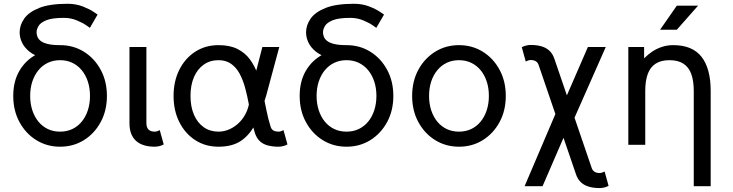

<svg xmlns="http://www.w3.org/2000/svg" viewBox="-20 -752 3805 997"><path d="M48.8 -253.9Q48.8 -177.7 81.1 -118.2Q113.3 -58.6 168.5 -24.4Q223.6 9.8 292 9.8Q360.8 9.8 415.8 -24.4Q470.7 -58.6 502.9 -118.2Q535.2 -177.7 535.2 -253.9Q535.2 -330.1 502.9 -389.6Q470.7 -449.2 415.8 -483.4Q360.8 -517.6 292 -517.6V-439.5Q327.1 -439.5 355.7 -425.8Q384.3 -412.1 404.8 -387Q425.3 -361.8 436.3 -328.1Q447.3 -294.4 447.3 -253.9Q447.3 -213.9 436.3 -179.9Q425.3 -146 404.8 -120.8Q384.3 -95.7 355.7 -82Q327.1 -68.4 292 -68.4Q256.8 -68.4 228.3 -82Q199.7 -95.7 179.2 -120.8Q158.7 -146 147.7 -179.9Q136.7 -213.9 136.7 -253.9Q136.7 -294.4 147.7 -328.1Q158.7 -361.8 179.2 -387Q199.7 -412.1 228.3 -425.8Q256.8 -439.5 292 -439.5V-498Q223.6 -498 168.5 -468.8Q113.3 -439.5 81.1 -384.8Q48.8 -330.1 48.8 -253.9ZM330.6 -732.4Q237.8 -732.4 183.3 -710.7Q128.9 -689 105.5 -655Q82 -621.1 82 -584.5Q82 -557.1 94.2 -531.2Q106.4 -505.4 132.1 -484.6Q157.7 -463.9 197.5 -451.7Q237.3 -439.5 292 -439.5V-517.6Q252 -517.6 227.5 -523.7Q203.1 -529.8 190.7 -540Q178.2 -550.3 174.1 -562Q169.9 -573.7 169.9 -584.5Q169.9 -599.1 179.9 -616.7Q189.9 -634.3 220.2 -646.7Q250.5 -659.2 311.5 -659.2Q348.1 -659.2 378.9 -646.2Q409.7 -633.3 428.2 -620.4Q446.8 -607.4 446.8 -607.4L486.8 -676.3Q486.8 -676.3 466.1 -690.4Q445.3 -704.6 409.9 -718.5Q374.5 -732.4 330.6 -732.4Z M809.6 -76.2Q805.2 -73.7 797.6 -71Q790 -68.4 784.2 -68.4Q773.4 -68.4 765.1 -71Q756.8 -73.7 751.2 -79.3Q745.6 -85 742.9 -93.3Q740.2 -101.6 740.2 -112.3V-214.8V-282.2V-507.8H652.3V-282.2V-214.8V-112.3Q652.3 -81.1 661.1 -58.1Q669.9 -35.2 687 -20Q704.1 -4.9 728.5 2.4Q752.9 9.8 784.2 9.8Q795.9 9.8 809.1 6.3Q822.3 2.9 830.1 -2Z M1114.7 -439.5Q1153.8 -439.5 1180.4 -420.4Q1207 -401.4 1224.4 -369.1Q1241.7 -336.9 1252.7 -296.6Q1263.7 -256.3 1271.5 -213.9Q1279.3 -171.4 1286.6 -131.6Q1293.9 -91.8 1303.7 -61Q1312.5 -34.7 1329.1 -19Q1345.7 -3.4 1370.4 3.2Q1395 9.8 1426.8 9.8Q1438.5 9.8 1451.7 6.3Q1464.8 2.9 1472.7 -2L1452.1 -76.2Q1447.8 -73.7 1440.2 -71Q1432.6 -68.4 1426.8 -68.4Q1410.6 -68.4 1400.4 -74Q1390.1 -79.6 1385.7 -92.8Q1372.6 -133.3 1363.3 -180.4Q1354 -227.5 1344 -275.1Q1334 -322.8 1318.4 -366.2Q1302.7 -409.7 1277.6 -443.8Q1252.4 -478 1212.9 -497.8Q1173.3 -517.6 1114.7 -517.6Q1046.4 -517.6 993.7 -483.4Q940.9 -449.2 911.1 -389.6Q881.3 -330.1 881.3 -253.9Q881.3 -177.7 911.1 -118.2Q940.9 -58.6 993.7 -24.4Q1046.4 9.8 1114.7 9.8Q1186.5 9.8 1231.9 -21Q1277.3 -51.8 1307.1 -110.8Q1336.9 -169.9 1361.8 -253.9L1430.2 -507.8H1342.3L1276.9 -253.9Q1276.9 -211.9 1262.9 -177.7Q1249 -143.6 1225.6 -119.1Q1202.1 -94.7 1173.3 -81.5Q1144.5 -68.4 1114.7 -68.4Q1070.8 -68.4 1038.1 -91.3Q1005.4 -114.3 987.3 -156Q969.2 -197.8 969.2 -253.9Q969.2 -310.1 987.3 -351.8Q1005.4 -393.6 1038.1 -416.5Q1070.8 -439.5 1114.7 -439.5Z M1536.1 -253.9Q1536.1 -177.7 1568.4 -118.2Q1600.6 -58.6 1655.8 -24.4Q1710.9 9.8 1779.3 9.8Q1848.1 9.8 1903.1 -24.4Q1958 -58.6 1990.2 -118.2Q2022.5 -177.7 2022.5 -253.9Q2022.5 -330.1 1990.2 -389.6Q1958 -449.2 1903.1 -483.4Q1848.1 -517.6 1779.3 -517.6V-439.5Q1814.5 -439.5 1843 -425.8Q1871.6 -412.1 1892.1 -387Q1912.6 -361.8 1923.6 -328.1Q1934.6 -294.4 1934.6 -253.9Q1934.6 -213.9 1923.6 -179.9Q1912.6 -146 1892.1 -120.8Q1871.6 -95.7 1843 -82Q1814.5 -68.4 1779.3 -68.4Q1744.1 -68.4 1715.6 -82Q1687 -95.7 1666.5 -120.8Q1646 -146 1635 -179.9Q1624 -213.9 1624 -253.9Q1624 -294.4 1635 -328.1Q1646 -361.8 1666.5 -387Q1687 -412.1 1715.6 -425.8Q1744.1 -439.5 1779.3 -439.5V-498Q1710.9 -498 1655.8 -468.8Q1600.6 -439.5 1568.4 -384.8Q1536.1 -330.1 1536.1 -253.9ZM1817.9 -732.4Q1725.1 -732.4 1670.7 -710.7Q1616.2 -689 1592.8 -655Q1569.3 -621.1 1569.3 -584.5Q1569.3 -557.1 1581.5 -531.2Q1593.8 -505.4 1619.4 -484.6Q1645 -463.9 1684.8 -451.7Q1724.6 -439.5 1779.3 -439.5V-517.6Q1739.3 -517.6 1714.8 -523.7Q1690.4 -529.8 1678 -540Q1665.5 -550.3 1661.4 -562Q1657.2 -573.7 1657.2 -584.5Q1657.2 -599.1 1667.2 -616.7Q1677.2 -634.3 1707.5 -646.7Q1737.8 -659.2 1798.8 -659.2Q1835.4 -659.2 1866.2 -646.2Q1897 -633.3 1915.5 -620.4Q1934.1 -607.4 1934.1 -607.4L1974.1 -676.3Q1974.1 -676.3 1953.4 -690.4Q1932.6 -704.6 1897.2 -718.5Q1861.8 -732.4 1817.9 -732.4Z M2208 -253.9Q2208 -294.4 2219 -328.1Q2230 -361.8 2250.5 -387Q2271 -412.1 2299.6 -425.8Q2328.1 -439.5 2363.3 -439.5Q2398.4 -439.5 2427 -425.8Q2455.6 -412.1 2476.1 -387Q2496.6 -361.8 2507.6 -328.1Q2518.6 -294.4 2518.6 -253.9Q2518.6 -213.9 2507.6 -179.9Q2496.6 -146 2476.1 -120.8Q2455.6 -95.7 2427 -82Q2398.4 -68.4 2363.3 -68.4Q2328.1 -68.4 2299.6 -82Q2271 -95.7 2250.5 -120.8Q2230 -146 2219 -179.9Q2208 -213.9 2208 -253.9ZM2120.1 -253.9Q2120.1 -177.7 2152.3 -118.2Q2184.6 -58.6 2239.7 -24.4Q2294.9 9.8 2363.3 9.8Q2432.1 9.8 2487.1 -24.4Q2542 -58.6 2574.2 -118.2Q2606.4 -177.7 2606.4 -253.9Q2606.4 -330.1 2574.2 -389.6Q2542 -449.2 2487.1 -483.4Q2432.1 -517.6 2363.3 -517.6Q2294.9 -517.6 2239.7 -483.4Q2184.6 -449.2 2152.3 -389.6Q2120.1 -330.1 2120.1 -253.9Z M2870.1 -174.3 2934.1 -101.1 2797.4 214.8H2704.1ZM2953.6 -118.7 2895.5 -191.9 3032.7 -507.8H3125.5ZM2858.4 -447.8 3053.2 122.1Q3056.2 129.9 3061.8 135.5Q3067.4 141.1 3075.4 143.8Q3083.5 146.5 3094.2 146.5Q3100.1 146.5 3107.7 143.8Q3115.2 141.1 3119.6 138.7L3140.1 212.9Q3132.3 217.8 3119.1 221.2Q3106 224.6 3094.2 224.6Q3062.5 224.6 3038.1 217.5Q3013.7 210.4 2996.8 194.8Q2980 179.2 2971.2 153.8L2776.4 -416Q2773.4 -424.3 2767.8 -429.7Q2762.2 -435.1 2754.2 -437.7Q2746.1 -440.4 2735.4 -440.4Q2729.5 -440.4 2721.9 -437.7Q2714.4 -435.1 2710 -432.6L2689.5 -506.8Q2697.8 -511.7 2710.7 -515.1Q2723.6 -518.6 2735.4 -518.6Q2767.1 -518.6 2791.5 -511.5Q2815.9 -504.4 2832.8 -488.8Q2849.6 -473.1 2858.4 -447.8Z M3582.5 214.8H3670.4V-279.3Q3670.4 -396.5 3622.8 -457Q3575.2 -517.6 3476.1 -517.6Q3445.8 -517.6 3418.9 -509Q3392.1 -500.5 3368.9 -485.4Q3345.7 -470.2 3324.7 -449.2V-507.8H3242.7V0H3330.6V-279.3Q3330.6 -333 3343.8 -368.4Q3356.9 -403.8 3384.8 -421.6Q3412.6 -439.5 3456.5 -439.5Q3500.5 -439.5 3528.3 -421.6Q3556.2 -403.8 3569.3 -368.4Q3582.5 -333 3582.5 -279.3ZM3494.6 -597.7H3407.7L3494.6 -722.7H3605Z"/></svg>

Font: Giphurs
Style: Regular
Weight: 400
Version: Version 2.010